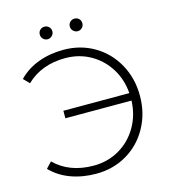

<svg xmlns="http://www.w3.org/2000/svg" viewBox="-124 -957 953 1063"><g transform="rotate(-15 352.5 -425.5)"><path d="M210 -379H588Q582 -459 542 -522.5Q502 -586 437.5 -622Q373 -658 295 -658Q158 -658 71 -574L39 -607Q85 -655 151.5 -680Q218 -705 297 -705Q394 -705 472.5 -659Q551 -613 596 -531.5Q641 -450 641 -350Q641 -250 596 -168.5Q551 -87 472.5 -41Q394 5 297 5Q218 5 151.5 -19.5Q85 -44 39 -92L71 -126Q156 -42 295 -42Q375 -42 441 -80Q507 -118 546.5 -185.5Q586 -253 589 -336H210ZM365 -820Q365 -835 375.5 -845.5Q386 -856 401 -856Q416 -856 426.5 -846Q437 -836 437 -820Q437 -805 426.5 -794.5Q416 -784 401 -784Q387 -784 376 -794.5Q365 -805 365 -820ZM193 -820Q193 -836 203.5 -846Q214 -856 229 -856Q244 -856 254.5 -845.5Q265 -835 265 -820Q265 -805 254 -794.5Q243 -784 229 -784Q214 -784 203.5 -794.5Q193 -805 193 -820Z"/></g></svg>

Font: Goldbeck Next Light
Style: Regular
Weight: 300
Designer: Julieta Ulanovsky
Foundry: Julieta Ulanovsky
Version: Version 7.200